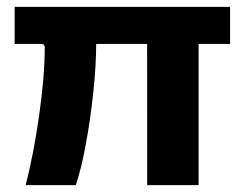

<svg xmlns="http://www.w3.org/2000/svg" viewBox="-20 -537 718 557"><path d="M556.2 -409.5V0H407L406.8 -409.5H259Q259 -348.2 250.8 -270.4Q242.6 -192.6 229.2 -119.8Q215.8 -47 200 0H54.5Q77 -87 93.4 -201.1Q109.8 -315.2 109.8 -399.5Q109.8 -404 107.5 -406.8Q105.2 -409.5 101 -409.5H22.5V-517H647.5V-409.5Z"/></svg>

Font: Public Sans VF
Style: Regular
Weight: 400
Designer: Pablo Impallari, Rodrigo Fuenzalida (Modified by Dan O. Williams and USWDS)
Version: Version 1.003